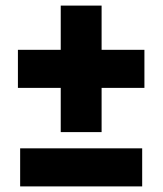

<svg xmlns="http://www.w3.org/2000/svg" viewBox="-20 -666 581 686"><path d="M343 -646V-488H496V-352H343V-194H197V-352H44V-488H197V-646ZM52 0V-136H488V0Z"/></svg>

Font: FiraGO ExtraBold
Style: Regular
Weight: 800
Designer: bBox Type
Foundry: bBox Type GmbH
Version: Version 1.001;PS 001.001;hotconv 1.0.88;makeotf.lib2.5.64775